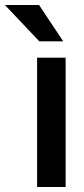

<svg xmlns="http://www.w3.org/2000/svg" viewBox="-94 -752 338 772"><path d="M55.2 0V-520H169.9V0ZM-74.2 -731.9H63L160.2 -585.9H64Z"/></svg>

Font: Aspekta 550
Style: Regular
Weight: 550
Designer: Ivo Dolenc
Version: Version 2.000